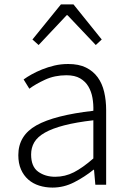

<svg xmlns="http://www.w3.org/2000/svg" viewBox="-20 -837 587 870"><path d="M218 13Q186 13 157.5 4Q129 -5 108 -23.5Q87 -42 75 -69.5Q63 -97 63 -134Q63 -223 145 -269Q227 -315 403 -335Q404 -365 399 -393.5Q394 -422 380.5 -445Q367 -468 343 -482Q319 -496 281 -496Q228 -496 184.5 -476Q141 -456 113 -435L87 -477Q102 -488 123.5 -500Q145 -512 171 -522.5Q197 -533 226.5 -540Q256 -547 289 -547Q337 -547 369.5 -531Q402 -515 422.5 -487Q443 -459 452 -420.5Q461 -382 461 -338V0H412L406 -68H404Q363 -35 316 -11Q269 13 218 13ZM230 -36Q275 -36 315 -56.5Q355 -77 403 -119V-292Q325 -283 271 -269Q217 -255 183.5 -236Q150 -217 135.5 -192.5Q121 -168 121 -137Q121 -82 153 -59Q185 -36 230 -36ZM256 -817H313L441 -658L414 -633L286 -768H282L155 -633L127 -658Z"/></svg>

Font: Kinto Sans Light
Style: Regular
Weight: 300
Designer: Authors: Ryoko NISHIZUKA  (kana & ideographs); Paul D. Hunt (Latin, Greek & Cyrillic); Wenlong ZHANG  (bopomofo); Sandol
Foundry: Adobe Systems Incorporated, ookami Inc.
Version: Version 0.001